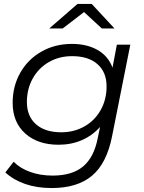

<svg xmlns="http://www.w3.org/2000/svg" viewBox="-20 -752 726 971"><path d="M639 -526 547 -64Q520 74 445.5 136.5Q371 199 241 199Q167 199 107.5 178.5Q48 158 7 120L49 66Q81 99 132.5 117.5Q184 136 246 136Q345 136 400 90Q455 44 474 -52L486 -110Q448 -67 394.5 -43.5Q341 -20 276 -20Q171 -20 107.5 -77Q44 -134 44 -232Q44 -316 82.5 -384Q121 -452 189.5 -491Q258 -530 344 -530Q419 -530 473 -499.5Q527 -469 549 -410L571 -526ZM519 -315Q519 -387 473 -427.5Q427 -468 345 -468Q279 -468 227 -438Q175 -408 145.5 -355Q116 -302 116 -236Q116 -164 162 -123.5Q208 -83 290 -83Q355 -83 407.5 -113Q460 -143 489.5 -196Q519 -249 519 -315ZM495 -608 405 -691 297 -608H229L372 -732H444L559 -608Z"/></svg>

Font: Idrija
Style: Italic
Weight: 400
Italic angle: -11.3°
Designer: Julieta Ulanovsky
Foundry: Julieta Ulanovsky
Version: Version 7.200